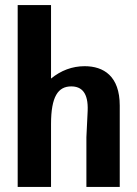

<svg xmlns="http://www.w3.org/2000/svg" viewBox="-20 -740 544 760"><path d="M50 -720V0H182V-249C182 -358 210 -398 262 -398C303 -398 330 -373 327 -301L322 -197V0H454V-322C454 -439 390 -478 315 -478C266 -478 221 -461 182 -429V-720Z"/></svg>

Font: Tanklager Original
Style: Regular
Weight: 400
Designer: Ariel Martín Pérez
Foundry: Tunera Type Foundry
Version: Version 1.000;Glyphs 3.3 (3310)